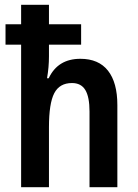

<svg xmlns="http://www.w3.org/2000/svg" viewBox="-20 -780 573 800"><path d="M68 0V-594H3V-679H68V-760H184V-679H318V-594H184V-545Q184 -500 176 -454H183Q221 -535 315 -535Q391 -535 430 -485.5Q469 -436 469 -342V0H353V-315Q353 -376 335.5 -405Q318 -434 280 -434Q228 -434 206 -391.5Q184 -349 184 -250V0Z"/></svg>

Font: Noto Sans Condensed SemiBold
Style: Regular
Weight: 600
Width: 3
Designer: Monotype Design Team
Foundry: Monotype Imaging Inc.
Version: Version 2.013; ttfautohint (v1.8.4.7-5d5b)